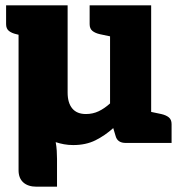

<svg xmlns="http://www.w3.org/2000/svg" viewBox="-20 -539 687 724"><path d="M118 165Q86 165 68 149Q50 133 50 103V-408L42 -410Q24 -414 13.5 -422.5Q3 -431 3 -448V-519H235V-190Q235 -151 252.5 -130Q270 -109 304 -109Q330 -109 352 -119.5Q374 -130 395 -149V-402L357 -410Q339 -414 328.5 -422.5Q318 -431 318 -448V-519H550V-117L588 -109Q606 -105 616.5 -96.5Q627 -88 627 -71V0H454Q423 0 416 -26L407 -56Q376 -28 340 -10Q304 8 256 8Q238 8 221.5 5Q205 2 190 -3Q193 13 194 29.5Q195 46 195 60V165Z"/></svg>

Font: Aleo Black
Style: Regular
Weight: 900
Designer: Alessio Laiso
Foundry: Alessio Laiso
Version: Version 2.001;gftools[0.9.29]